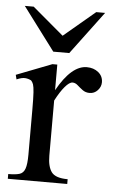

<svg xmlns="http://www.w3.org/2000/svg" viewBox="-51 -712 444 748"><g transform="rotate(5 171.5 -338.5)"><path d="M340.8 -406.2Q340.8 -388.7 327.9 -374.8Q314.9 -360.8 296.4 -360.8Q280.3 -360.8 268.6 -369.6Q256.8 -378.4 247.3 -387Q237.8 -395.5 227.1 -395.5Q214.8 -395.5 197.5 -375.2Q180.2 -355 161.6 -319.3V-104Q161.6 -61.5 177.2 -40Q192.9 -18.6 240.7 -18.6V0H8.3V-18.6Q36.6 -18.6 52 -23.2Q67.4 -27.8 73.7 -45.4Q80.1 -63 80.1 -101.1V-274.4Q80.1 -321.8 78.6 -344Q77.1 -366.2 74 -375Q70.8 -383.8 65.4 -389.6Q54.7 -395.5 41.7 -396.5Q28.8 -397.5 8.3 -388.7L3.9 -406.2L142.6 -460H161.6V-359.9Q217.3 -460 277.3 -460Q304.2 -460 322.5 -445.1Q340.8 -430.2 340.8 -406.2ZM329.6 -676.8 204.1 -508.8H141.6L15.6 -676.8H50.3L172.4 -573.7L294.9 -676.8Z"/></g></svg>

Font: BabelStone Roman
Style: Regular
Weight: 400
Designer: Walt Agee, Victor Gaultney, Peter Martin, Debbi Hosken, Becca Hirsbrunner (SIL); Andrew West (BabelStone)
Foundry: BabelStone
Version: Version 16.000